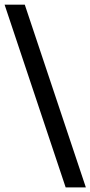

<svg xmlns="http://www.w3.org/2000/svg" viewBox="-22 -687 392 832"><path d="M262.5 125 -2.1 -666.7H85.4L350 125Z"/></svg>

Font: Afacad Flux Medium
Style: Regular
Weight: 500
Designer: Kristian Moeller
Foundry: Dicotype
Version: Version 1.100